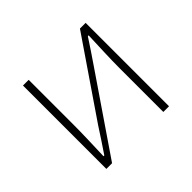

<svg xmlns="http://www.w3.org/2000/svg" viewBox="-126 -692 858 858"><g transform="rotate(-45 303.0 -263.5)"><path d="M105 0V-527H141V-249Q141 -206 139.5 -154Q138 -102 136 -49H141Q158 -74 179.5 -106.5Q201 -139 217 -164L465 -527H501V0H465V-277Q465 -321 467 -373Q469 -425 471 -478H466Q450 -453 428 -420.5Q406 -388 389 -363L141 0Z"/></g></svg>

Font: Noto Sans TC
Style: Regular
Weight: 100
Designer: Ryoko NISHIZUKA 西塚涼子 (kana, bopomofo & ideographs); Paul D. Hunt (Latin, Greek & Cyrillic); Sandoll Communications 산돌커뮤니
Foundry: Adobe
Version: Version 2.004;hotconv 1.0.118;makeotfexe 2.5.65603